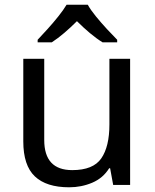

<svg xmlns="http://www.w3.org/2000/svg" viewBox="-20 -786 658 816"><path d="M533 -536V0H461L448 -71H444Q418 -29 372 -9.5Q326 10 274 10Q177 10 128 -36.5Q79 -83 79 -185V-536H168V-191Q168 -63 287 -63Q376 -63 410.5 -113Q445 -163 445 -257V-536ZM353 -766Q365 -744 387.5 -716.5Q410 -689 434.5 -662.5Q459 -636 478 -617V-606H416Q390 -622 362 -645.5Q334 -669 307 -696Q280 -669 253 -646Q226 -623 200 -606H140V-617Q159 -637 182.5 -663Q206 -689 228 -716.5Q250 -744 263 -766Z"/></svg>

Font: Noto Sans Hatran
Style: Regular
Weight: 400
Designer: Monotype Design Team
Foundry: Monotype Imaging Inc.
Version: Version 2.001; ttfautohint (v1.8.4.7-5d5b)